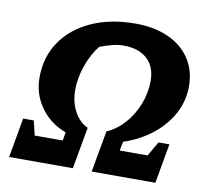

<svg xmlns="http://www.w3.org/2000/svg" viewBox="-75 -750 910 834"><g transform="rotate(10 380.0 -333.0)"><path d="M17 0 48 -175H95L110 -111H234L240 -148Q170 -174 128.5 -232Q87 -290 87 -364Q87 -454 133.5 -522Q180 -590 263.5 -628Q347 -666 458 -666Q541 -666 603 -638Q665 -610 699 -558.5Q733 -507 733 -438Q733 -373 703 -317Q673 -261 619 -218Q565 -175 493 -151L485 -111H608L645 -175H693L662 0H381L414 -183Q458 -202 492 -240.5Q526 -279 545.5 -329Q565 -379 565 -432Q565 -494 527.5 -528.5Q490 -563 423 -563Q401 -563 375.5 -557Q350 -551 319 -539Q288 -500 268.5 -445Q249 -390 249 -338Q249 -283 271.5 -242Q294 -201 331 -184L298 0Z"/></g></svg>

Font: Piazzolla
Style: Bold Italic
Weight: 700
Italic angle: -11.3°
Designer: Juan Pablo del Peral
Foundry: Huerta Tipografica
Version: Version 1.330